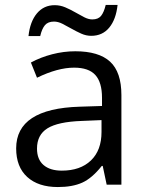

<svg xmlns="http://www.w3.org/2000/svg" viewBox="-20 -753 596 783"><path d="M415 0 398.9 -76.2H395Q355 -25.9 315.2 -8.1Q275.4 9.8 215.8 9.8Q136.2 9.8 91.1 -31.2Q45.9 -72.3 45.9 -147.9Q45.9 -310.1 305.2 -317.9L396 -320.8V-354Q396 -417 368.9 -447Q341.8 -477.1 282.2 -477.1Q215.3 -477.1 130.9 -436L106 -498Q145.5 -519.5 192.6 -531.7Q239.7 -543.9 287.1 -543.9Q382.8 -543.9 429 -501.5Q475.1 -459 475.1 -365.2V0ZM231.9 -57.1Q307.6 -57.1 350.8 -98.6Q394 -140.1 394 -214.8V-263.2L313 -259.8Q216.3 -256.3 173.6 -229.7Q130.9 -203.1 130.9 -147Q130.9 -103 157.5 -80.1Q184.1 -57.1 231.9 -57.1ZM352.1 -606.9Q331.1 -606.9 311 -616Q291 -625 271.7 -636Q252.4 -647 234.6 -656Q216.8 -665 200.2 -665Q175.8 -665 163.3 -650.4Q150.9 -635.7 144 -606H96.2Q102.5 -665 130.6 -698.5Q158.7 -731.9 203.1 -731.9Q225.6 -731.9 246.6 -722.9Q267.6 -713.9 286.6 -702.9Q305.7 -691.9 323.2 -682.9Q340.8 -673.8 356.4 -673.8Q380.4 -673.8 392.1 -688.2Q403.8 -702.6 411.1 -732.9H459.5Q453.1 -673.8 425.5 -640.4Q397.9 -606.9 352.1 -606.9Z"/></svg>

Font: Open Sans ACDW
Style: acdw
Weight: 400
Foundry: Ascender Corporation
Version: Version 1.10